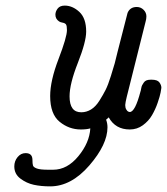

<svg xmlns="http://www.w3.org/2000/svg" viewBox="-20 -455 593 682"><path d="M30.8 136.2Q30.8 117.2 42.5 103Q54.2 88.9 70.8 88.9Q94.7 88.9 95.2 111.8Q95.2 127 97.2 133.1Q99.1 139.2 111.1 143.6Q123 147.9 150.9 147.9H168.9Q218.8 147.9 258.3 99.9Q297.9 51.8 300.8 1Q287.6 4.9 267.1 4.9Q225.1 4.9 191.7 -22.5Q158.2 -49.8 158.2 -113.8Q158.2 -168 188 -245.6Q217.8 -323.2 217.8 -348.1Q217.8 -363.3 214.4 -368.2Q210.9 -373 202.4 -374.5Q193.8 -376 189.9 -378.9Q176.8 -387.7 176.8 -402.8Q176.8 -414.1 184.8 -424.6Q192.9 -435.1 210 -435.1Q237.8 -435.1 262 -412.6Q286.1 -390.1 286.1 -342.8Q286.1 -306.6 256.6 -231.9Q227.1 -157.2 227.1 -112.8Q227.1 -55.7 269 -56.2Q287.1 -56.2 303.5 -66.2Q319.8 -76.2 333 -97.2Q346.2 -118.2 355 -135.5Q363.8 -152.8 373.8 -184.8Q383.8 -216.8 387.5 -230Q391.1 -243.2 397.9 -272Q432.1 -405.8 433.1 -409.2Q441.9 -430.2 465.8 -430.2Q480 -430.2 490 -420.2Q500 -410.2 500 -397Q500 -387.2 497.1 -377.9L430.2 -110.8Q425.3 -90.8 424.8 -82Q424.8 -72.3 428.5 -66.2Q432.1 -60.1 435.5 -58.6Q439 -57.1 440.9 -57.1Q460 -57.1 479 -129.9Q480 -131.8 481.4 -140.4Q482.9 -148.9 484.9 -152.3Q486.8 -155.8 490.5 -161.4Q494.1 -167 500 -169.4Q505.9 -171.9 515.1 -171.9H519Q539.1 -171.9 546.1 -162.4Q553.2 -152.8 553.2 -143.1Q553.2 -140.1 550.5 -126.5Q547.9 -112.8 540 -89.8Q532.2 -66.9 520 -45.9Q507.8 -24.9 487.3 -10Q466.8 4.9 440.9 4.9Q390.1 4.9 366.2 -38.1L356.9 -29.8Q361.8 -16.6 361.8 -2.9Q361.8 58.1 297.4 132.6Q232.9 207 158.2 207Q126 207 100.1 201.4Q74.2 195.8 52.5 179.4Q30.8 163.1 30.8 136.2Z"/></svg>

Font: CMU Typewriter Text
Style: Italic
Weight: 500
Italic angle: -14.04°
Version: Version 0.7.0